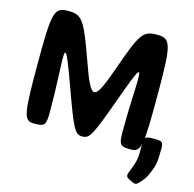

<svg xmlns="http://www.w3.org/2000/svg" viewBox="-126 -839 1170 1160"><g transform="rotate(15 459.0 -259.0)"><path d="M159 -711C72 -711 63 -678 63 -356C63 -33 70 0 137 0C203 0 210 -9 210 -97C210 -185 209 -209 203 -362C196 -514 204 -505 291 -265C378 -24 392 0 437 0C482 0 496 -24 583 -265C670 -506 678 -515 672 -362C666 -209 665 -185 665 -97C665 -9 672 0 739 0C805 0 812 -33 812 -356C812 -678 803 -711 716 -711C628 -711 611 -687 529 -453C446 -219 430 -219 347 -453C263 -687 246 -711 159 -711ZM784 180C818 197 824 198 841 180C859 160 872 155 899 87C910 61 917 31 917 -3L918 -51C918 -95 912 -99 858 -99C804 -99 798 -94 798 -48V4C798 39 791 67 782 92C756 157 750 163 784 180Z"/></g></svg>

Font: Asimov Print
Style: A
Weight: 500
Designer: Google
Version: Version 2.000980: 2014